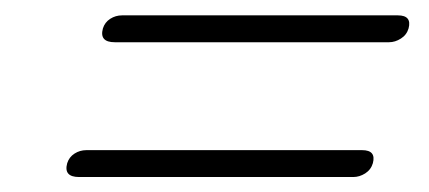

<svg xmlns="http://www.w3.org/2000/svg" viewBox="-20 -468 558 250"><path d="M114 -431Q116.5 -439 123.5 -443.5Q130.5 -448 139 -448H498Q516.5 -448 512 -431Q509.5 -422.5 502 -417.8Q494.5 -413 486.5 -413H129.5Q109 -413 114 -431ZM67.5 -255.5Q70 -263.5 77 -268Q84 -272.5 92.5 -272.5H451.5Q470 -272.5 465.5 -255.5Q463 -247 455.5 -242.2Q448 -237.5 440 -237.5H83Q62.5 -237.5 67.5 -255.5Z"/></svg>

Font: Fraunces 72pt S050 Light
Style: Italic
Weight: 300
Italic angle: -16°
Version: Version 1.000; ttfautohint (v1.8.3)